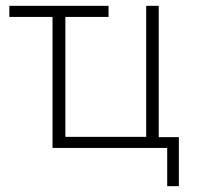

<svg xmlns="http://www.w3.org/2000/svg" viewBox="-20 -507 674 658"><path d="M553 131V0H160V-449H12V-487H352V-449H204V-38H481V-487H524V-37H593V131Z"/></svg>

Font: Nunito Sans 10pt SemiCondensed ExtraLight
Style: Regular
Weight: 250
Width: 4
Designer: Vernon Adams
Foundry: Vernon Adams
Version: Version 3.101;gftools[0.9.27]